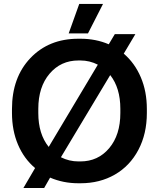

<svg xmlns="http://www.w3.org/2000/svg" viewBox="-20 -906 796 962"><path d="M496.1 -886.2 420.9 -738.8H324.2L377 -886.2ZM97.2 36.1 155.8 -64Q100.1 -110.8 70.1 -181.6Q40 -252.4 40 -339.8V-359.9Q40 -518.1 132.3 -615Q224.6 -711.9 372.1 -711.9H383.8Q460.4 -711.9 524.9 -684.1L555.2 -734.9H658.2L600.1 -637.2Q655.3 -589.8 685.5 -518.8Q715.8 -447.8 715.8 -359.9V-339.8Q715.8 -235.4 673.3 -155Q630.9 -74.7 555.4 -31.2Q480 12.2 383.8 12.2H372.1Q296.9 12.2 231 -16.1L201.2 36.1ZM171.9 -339.8Q171.9 -234.4 224.1 -169.9L470.2 -582Q429.2 -603 382.8 -603H373Q284.7 -603 228.3 -536.6Q171.9 -470.2 171.9 -360.8ZM532.2 -529.8 285.2 -118.2Q326.2 -97.2 373 -97.2H382.8Q471.2 -97.2 527.1 -163.6Q583 -230 583 -339.8V-360.8Q583 -465.3 532.2 -529.8Z"/></svg>

Font: Fixel Text SemiBold
Style: Regular
Weight: 600
Width: 4
Designer: AlfaBravo + MacPaw
Foundry: Kyrylo Tkachov, Marchela Mozhyna, Serhii Makarenko, Maria Weinstein, Zakhar Kryvoshyya
Version: Version 1.211